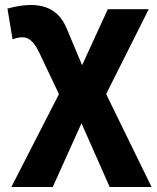

<svg xmlns="http://www.w3.org/2000/svg" viewBox="-20 -542 630 772"><path d="M25.5 210 244.5 -217V-105.5L138 -330Q119 -370.5 96.2 -385Q73.5 -399.5 30.5 -384L10 -507.5Q103 -533 161.8 -513.5Q220.5 -494 247.5 -429L336.5 -217L286.5 -228.5L413.5 -505H578L374 -98.5L381 -216.5L589.5 210H421L285 -97.5L330.5 -97L192 210Z"/></svg>

Font: Geologica Roman SemiBold
Style: Regular
Weight: 600
Designer: Sindre Bremnes, Frode Helland
Foundry: Monokrom Skriftforlag AS
Version: Version 1.010;gftools[0.9.28]